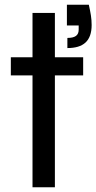

<svg xmlns="http://www.w3.org/2000/svg" viewBox="-20 -795 409 815"><path d="M357 -775H264V-687H314V-669C314 -645 299 -634 266 -634V-591C333 -591 369 -620 369 -689C369 -717 365 -739 357 -775ZM26 -475H118V0H213V-475H333V-552H213V-740H118V-552H26Z"/></svg>

Font: Malmofest
Style: Regular
Weight: 400
Designer: Jonny Pinhorn (Poppins), Kolossal
Version: Version 1.004;Glyphs 3.1.2 (3151)